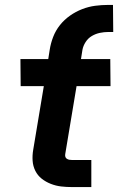

<svg xmlns="http://www.w3.org/2000/svg" viewBox="-20 -760 490 780"><path d="M273 0Q250 0 228.5 -2.5Q207 -5 186.5 -13Q166 -21 149.5 -34Q133 -47 123.5 -66Q114 -85 112.5 -107Q111 -129 115 -152L158 -410H64L63 -520H176L182 -558Q186 -584 196 -610Q206 -636 223.5 -658Q241 -680 264.5 -696.5Q288 -713 314 -723Q340 -733 366.5 -736.5Q393 -740 419 -740H439L440 -630H419Q403 -630 386 -626.5Q369 -623 353.5 -614Q338 -605 328 -589.5Q318 -574 315 -558L309 -520H428L429 -410H291L245 -134Q244 -128 245.5 -123Q247 -118 251.5 -115Q256 -112 261.5 -111Q267 -110 273 -110H351V0Z"/></svg>

Font: Iosevka Etoile Extrabold
Style: Italic
Weight: 800
Italic angle: -9°
Designer: Belleve Invis
Foundry: Belleve Invis
Version: Version 22.1.2; ttfautohint (v1.8.4)